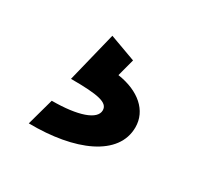

<svg xmlns="http://www.w3.org/2000/svg" viewBox="-77 -122 485 470"><g transform="rotate(30 165.5 113.0)"><path d="M71 181 50 257C181 259 281 216 281 135C281 88 242 54 181 45L194 -4L120 -31L85 111C162 111 191 117 191 139C191 165 145 181 71 181Z"/></g></svg>

Font: Finlandica SemiBold
Style: Regular
Weight: 600
Designer: Niklas Ekholm, Juho Hiilivirta, Jaakko Suomalainen
Foundry: Helsinki Type Studio
Version: Version 2.000;Glyphs 3.2 (3202)